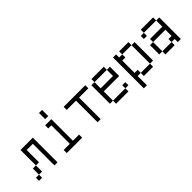

<svg xmlns="http://www.w3.org/2000/svg" viewBox="124 -1658 2752 2752"><g transform="rotate(-45 1500.0 -282.0)"><path d="M437.5 0H375V-437.5H250V-187.5H187.5V-500H437.5ZM62.5 -62.5H125V0H62.5ZM125 -187.5H187.5V-62.5H125Z M812.5 -562.5H750V-687.5H812.5ZM625 -62.5H750V-437.5H687.5V-500H812.5V-62.5H937.5V0H625Z M1500 -437.5H1312.5V0H1250V-437.5H1062.5V-500H1500Z M1875 -437.5H1625V-500H1875ZM1562.5 -437.5H1625V-312.5H1875V-437.5H1937.5V-250H1625V-62.5H1562.5ZM1625 -62.5H1875V0H1625ZM1875 -125H1937.5V-62.5H1875Z M2125 -437.5H2187.5V-375H2125V-125H2187.5V-62.5H2125V125H2062.5V-500H2125ZM2187.5 -62.5H2375V0H2187.5ZM2187.5 -500H2375V-437.5H2187.5ZM2375 -437.5H2437.5V-62.5H2375Z M2875 -437.5H2625V-500H2875ZM2562.5 -250H2625V-62.5H2562.5ZM2562.5 -437.5H2625V-375H2562.5ZM2625 -62.5H2812.5V0H2625ZM2625 -312.5H2875V-437.5H2937.5V0H2875V-62.5H2812.5V-125H2875V-250H2625Z"/></g></svg>

Font: 寒蝉点阵体 16px
Style: Regular
Weight: 400
Designer: Designed by Warren2060
Foundry: ChillType
Version: Version 1.000